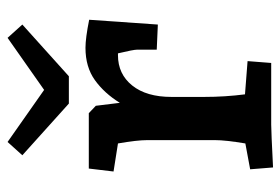

<svg xmlns="http://www.w3.org/2000/svg" viewBox="-140 -614 759 520"><g transform="rotate(-90 240.0 -354.5)"><path d="M41 -57 111 -70Q120 -124 120 -152V-336Q120 -363 111 -415L35 -427L43 -494H193L213 -475L221 -410Q247 -452 282.5 -477.5Q318 -503 370 -503Q396 -503 446 -493L433 -307L365 -310V-363Q365 -373 355 -415H350Q299 -415 268 -376.5Q237 -338 237 -270V-182Q237 -125 244 -71L334 -64L329 0H162Q144 0 46 5ZM256 -615 397 -714 433 -674 293 -548H219L79 -674L115 -714Z"/></g></svg>

Font: Andada Pro
Style: Bold
Weight: 700
Designer: Carolina Giovagnoli
Foundry: Huerta Tipografica
Version: Version 3.005; ttfautohint (v1.8.4)